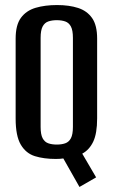

<svg xmlns="http://www.w3.org/2000/svg" viewBox="-20 -620 447 761"><path d="M295 121 231 8Q224 9 217 9.5Q210 10 201 10Q154 10 118.5 -1Q83 -12 62.5 -46.5Q42 -81 42 -150V-467Q42 -521 63 -549.5Q84 -578 121 -589Q158 -600 206 -600Q254 -600 289.5 -588.5Q325 -577 345 -548.5Q365 -520 365 -467V-151Q365 -91 349.5 -58.5Q334 -26 306 -11L361 83ZM205 -47Q224 -47 238.5 -52Q253 -57 261 -72Q269 -87 269 -117V-470Q269 -500 261 -515Q253 -530 238.5 -535Q224 -540 205 -540Q186 -540 171.5 -535Q157 -530 149 -515Q141 -500 141 -470V-117Q141 -87 149 -72Q157 -57 171.5 -52Q186 -47 205 -47Z"/></svg>

Font: Alumni Sans Thin SemiBold
Style: Regular
Weight: 600
Version: Version 1.018